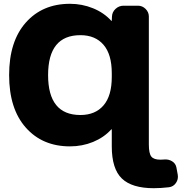

<svg xmlns="http://www.w3.org/2000/svg" viewBox="-20 -760 956 1010"><path d="M568 -355V-375Q568 -474 524.5 -524.5Q481 -575 403 -575Q233 -575 233 -365Q233 -155 403 -155Q481 -155 524.5 -205.5Q568 -256 568 -355ZM908 121 915 159Q919 183 905.5 202.5Q892 222 869 225Q826 230 789 230Q674 230 621 179Q568 128 568 10V-79Q568 -80 567 -80Q566 -80 565 -79Q527 -37 470 -13.5Q413 10 348 10Q203 10 115.5 -89Q28 -188 28 -365Q28 -542 115.5 -641Q203 -740 348 -740Q412 -740 469.5 -716.5Q527 -693 565 -651Q566 -650 567 -650Q568 -650 568 -651L569 -673Q570 -697 588 -713.5Q606 -730 630 -730H706Q729 -730 746 -713Q763 -696 763 -673V0Q763 47 776 63.5Q789 80 824 80Q837 80 844 79Q867 77 885.5 88.5Q904 100 908 121Z"/></svg>

Font: Rounded Mplus 1c Black
Style: Regular
Weight: 900
Version: Version 1.059.20150529